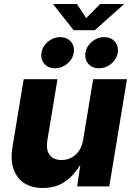

<svg xmlns="http://www.w3.org/2000/svg" viewBox="-20 -937 668 965"><path d="M195.3 7.8Q138.7 7.8 100.8 -17.3Q63 -42.5 47.6 -88.6Q32.2 -134.8 42.5 -196.8L99.1 -539.1H269L217.8 -230.5Q210.4 -184.6 229.2 -158.7Q248 -132.8 289.6 -132.8Q316.9 -132.8 339.4 -144.8Q361.8 -156.7 377.2 -179.4Q392.6 -202.1 397.9 -234.4L448.2 -539.1H618.2L529.3 0H367.7L388.2 -137.7H399.4Q367.2 -71.8 317.4 -32Q267.6 7.8 195.3 7.8ZM477.5 -593.8Q443.4 -593.8 423.8 -616.5Q404.3 -639.2 409.7 -672.4Q415 -705.1 442.4 -727.8Q469.7 -750.5 503.4 -750.5Q537.6 -750.5 557.4 -727.8Q577.1 -705.1 571.8 -672.4Q566.4 -639.2 539.1 -616.5Q511.7 -593.8 477.5 -593.8ZM256.3 -593.8Q222.2 -593.8 202.6 -616.5Q183.1 -639.2 188.5 -672.4Q193.8 -705.1 221.2 -727.8Q248.5 -750.5 282.2 -750.5Q316.4 -750.5 336.2 -727.8Q356 -705.1 350.6 -672.4Q345.2 -639.2 317.9 -616.5Q290.5 -593.8 256.3 -593.8ZM366.7 -917 413.1 -846.2 483.4 -917H602.1L601.6 -914.6L456.5 -785.2H350.1L248 -914.6L248.5 -917Z"/></svg>

Font: Inter 18pt ExtraBold
Style: Italic
Weight: 800
Italic angle: -9.3988°
Designer: Rasmus Andersson
Foundry: rsms
Version: Version 4.001;git-66647c0bb